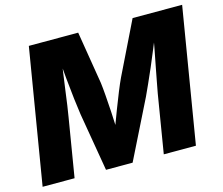

<svg xmlns="http://www.w3.org/2000/svg" viewBox="-102 -864 1162 1000"><g transform="rotate(-15 478.5 -364.0)"><path d="M9.8 0 130.4 -727.5H396.5L442.9 -443.8Q446.3 -417.5 449.5 -376Q452.6 -334.5 455.6 -287.4Q458.5 -240.2 460 -196.5Q461.4 -152.8 461.9 -122.1H426.3Q437 -153.3 453.1 -197Q469.2 -240.7 487.3 -287.8Q505.4 -335 522.2 -376.5Q539.1 -418 551.3 -443.8L689.9 -727.5H957L836.4 0H663.1L714.8 -314Q719.2 -338.9 726.6 -377Q733.9 -415 742.4 -459.7Q751 -504.4 759.8 -549.3Q768.6 -594.2 774.9 -632.8L787.6 -632.3Q770.5 -589.8 751.5 -543.7Q732.4 -497.6 713.9 -454.1Q695.3 -410.6 678.7 -374.3Q662.1 -337.9 650.9 -313.5L495.1 0H351.6L298.3 -314Q293.5 -346.2 287.1 -399.2Q280.8 -452.1 274.9 -513.9Q269 -575.7 264.6 -632.8L279.8 -632.3Q273.9 -593.3 267.3 -548.3Q260.7 -503.4 254.9 -458.7Q249 -414.1 243.7 -376.2Q238.3 -338.4 233.9 -313.5L182.1 0Z"/></g></svg>

Font: Inter 18pt ExtraBold
Style: Italic
Weight: 800
Italic angle: -9.3988°
Designer: Rasmus Andersson
Foundry: rsms
Version: Version 4.001;git-66647c0bb